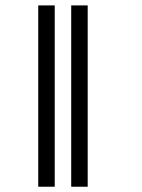

<svg xmlns="http://www.w3.org/2000/svg" viewBox="-20 -708 540 728"><path d="M125 -687.5V0H187.5V-687.5ZM250 -687.5V0H312.5V-687.5Z"/></svg>

Font: Unifont
Style: Regular
Weight: 500
Version: Version 15.1.04